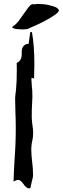

<svg xmlns="http://www.w3.org/2000/svg" viewBox="-20 -935 328 1004"><path d="M131.8 49.8Q117.7 49.8 103 27.8Q88.4 5.9 74.2 5.9Q64.5 5.9 50.8 14.6Q52.7 -44.4 56.2 -101.6Q62.5 -183.6 62.5 -264.2Q62.5 -308.1 60.5 -351.6Q59.1 -385.7 59.1 -420.4Q59.1 -431.6 63.5 -462.9Q67.9 -503.9 67.9 -570.3L67.4 -606.4Q93.8 -615.7 93.8 -654.8L93.3 -663.6Q94.2 -703.6 129.9 -706.1L138.2 -767.1H143.1L147 -767.6Q159.7 -696.3 159.7 -600.6Q159.7 -562.5 158.2 -523.9L146.5 -528.3L144 -522.9Q145 -502.9 146.5 -483.4Q149.4 -467.8 149.4 -427.7Q149.4 -412.1 147.7 -390.6Q146 -369.1 146 -322.8Q146.5 -300.8 149.9 -278.8Q153.3 -259.3 153.3 -240.2Q153.3 -223.1 150.4 -206.5Q143.6 -179.2 143.6 -152.8Q143.6 -124.5 148.4 -86.4Q152.8 -53.7 152.8 -20Q152.8 -7.3 149.4 2L147 10.7Q140.1 40 138.7 48.8Q135.3 49.8 131.8 49.8ZM97.2 -781.2Q65.9 -781.2 51.8 -786.6Q43.9 -789.6 43.9 -792.5Q43.9 -794.4 47.4 -796.9Q63.5 -807.1 77.9 -825.9Q92.3 -844.7 105.2 -864Q118.2 -883.3 128.7 -896.7Q139.2 -910.2 147.5 -912.6Q150.9 -913.1 154.3 -913.1L162.6 -912.6Q168.9 -912.6 172.4 -914.6L192.4 -913.6Q220.7 -913.1 243.2 -906.2Q257.3 -903.3 270 -897.9Q282.7 -892.6 288.1 -881.3V-880.4Q288.1 -871.6 263.7 -855Q238.3 -837.4 201.4 -818.8Q164.6 -800.3 132.8 -787.6Q126 -781.2 97.2 -781.2Z"/></svg>

Font: Unutterable
Style: Regular
Weight: 400
Designer: GGBotNet
Foundry: f0n7.com
Version: 1.00